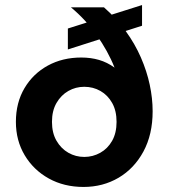

<svg xmlns="http://www.w3.org/2000/svg" viewBox="-20 -729 668 761"><path d="M311 12Q234 12 173.5 -21.5Q113 -55 78 -113.5Q43 -172 43 -246Q43 -322 77 -379.5Q111 -437 169.5 -469Q228 -501 302 -501Q340 -501 372.5 -491.5Q405 -482 434 -461Q421 -494 403 -526.5Q385 -559 363 -590Q341 -621 315.5 -648.5Q290 -676 261 -700H392Q442 -656 478.5 -605.5Q515 -555 538.5 -501Q562 -447 573.5 -393Q585 -339 585 -288Q585 -196 548.5 -128.5Q512 -61 450 -24.5Q388 12 311 12ZM314 -107Q348 -107 377.5 -123.5Q407 -140 424.5 -171Q442 -202 442 -246Q442 -290 424.5 -321Q407 -352 378 -368.5Q349 -385 314 -385Q280 -385 251 -368.5Q222 -352 204 -321Q186 -290 186 -246Q186 -202 204 -171Q222 -140 251 -123.5Q280 -107 314 -107ZM249 -533V-616L543 -709V-627Z"/></svg>

Font: DM Sans 28pt ExtraBold
Style: Regular
Weight: 800
Version: Version 4.004;gftools[0.9.30]